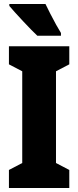

<svg xmlns="http://www.w3.org/2000/svg" viewBox="-20 -1040 394 967"><path d="M329 -93H25V-184L92 -219V-681L25 -716V-807H329V-716L262 -681V-219L329 -184ZM209 -1020Q218 -1001 233 -971.5Q248 -942 263 -915Q278 -888 287 -874V-860H168Q156 -871 136.5 -891Q117 -911 95.5 -934Q74 -957 55.5 -977.5Q37 -998 27 -1010V-1020Z"/></svg>

Font: Noto Sans Kannada UI ExtraCondensed Black
Style: Regular
Weight: 900
Width: 2
Designer: Jelle Bosma - Monotype Design Team
Foundry: Monotype Imaging Inc.
Version: Version 2.005; ttfautohint (v1.8.4.7-5d5b)